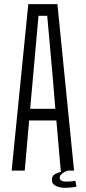

<svg xmlns="http://www.w3.org/2000/svg" viewBox="-20 -820 412 923"><path d="M36 0 116 -800H256L336 0H272L251 -241H120L99 0ZM125 -297H246L232 -465L207 -744H165L140 -464ZM230 39Q231 25 244.5 17Q258 9 273 6L274 -15H307L311 -3Q267 15 267 34Q267 42 274 47.5Q281 53 298 53Q307 53 320.5 52Q334 51 342 49L348 77Q335 80 319.5 81.5Q304 83 295 83Q263 83 245 72Q227 61 230 39Z"/></svg>

Font: Big Shoulders Text Light
Style: Regular
Weight: 300
Designer: Patric King
Foundry: XO Type Co
Version: Version 1.000; ttfautohint (v1.8.2)